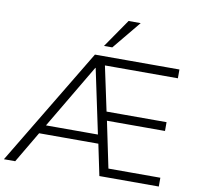

<svg xmlns="http://www.w3.org/2000/svg" viewBox="-104 -1037 1177 1139"><g transform="rotate(10 484.5 -468.0)"><path d="M-7 0 417 -705H926V-652H469L481 -678L547 -368L524 -384H905V-331H535L552 -347L618 -30L592 -53H926V0H568L525 -206L550 -188H157L182 -205L61 0ZM433 -628 195 -226 186 -241H530L520 -226L435 -628ZM461 -765 579 -936H652L511 -765Z"/></g></svg>

Font: Nunito Sans 12pt ExtraLight 12pt Light
Style: Regular
Weight: 300
Version: Version 3.101;gftools[0.9.27]